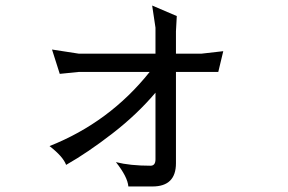

<svg xmlns="http://www.w3.org/2000/svg" viewBox="-20 -648 1040 694"><path d="M787 -463 708 -454H616V-535L619 -590L530 -628L542 -548V-454H265L168 -469L196 -381L265 -388H521Q376 -206 159 -120Q208 -82 219 -52Q298 -97 387 -166Q475 -234 542 -313V-72Q542 -49 524 -49Q450 -49 399 -62Q441 -9 444 26H531Q616 26 616 -58V-388H769Z"/></svg>

Font: Sawarabi Gothic
Style: Regular
Weight: 400
Designer: mshio (mshio@users.sourceforge.jp)
Version: Version 20141215